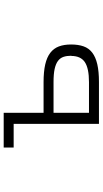

<svg xmlns="http://www.w3.org/2000/svg" viewBox="222 -738 556 1040"><g transform="rotate(-90 500.0 -218.0)"><path d="M718 -110Q718 -134 712 -152Q706 -170 690 -182Q674 -194 646.5 -200Q619 -206 576 -206H409V-14H575Q650 -14 683.5 -36.5Q717 -59 717 -110ZM779 -111Q779 -72 769 -43.5Q759 -15 735 3.5Q711 22 672 31Q633 40 576 40H349V-422H221V-476H409V-260H575Q632 -260 671 -251Q710 -242 734 -223.5Q758 -205 768.5 -177Q779 -149 779 -111Z"/></g></svg>

Font: NanumGothicCoding
Style: Regular
Weight: 400
Monospace: yes
Designer: Kwon Bruce; Nicolas Noh; Sung-woo Choi; Go-un Cha; Soo-hyun Park;
Foundry: NHN Corporation
Version: Version 2.000;PS 1;hotconv 1.0.49;makeotf.lib2.0.14853